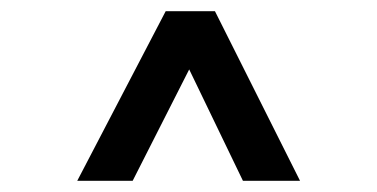

<svg xmlns="http://www.w3.org/2000/svg" viewBox="-20 -702 674 343"><path d="M276 -682H364L516 -379H414L318 -578L217 -379H118Z"/></svg>

Font: Asul
Style: Bold
Weight: 700
Designer: Mariela Monsalve
Foundry: Mariela Monsalve
Version: Version 1.002